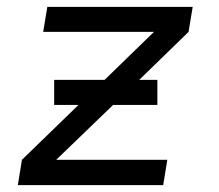

<svg xmlns="http://www.w3.org/2000/svg" viewBox="-20 -540 640 560"><path d="M32 0 44 -74 209 -234H138V-307H285L429 -447H106L118 -520H542L530 -447L386 -307H439V-234H310L144 -74H468L456 0Z"/></svg>

Font: Iosevka SS04 Extended
Style: Italic
Weight: 400
Width: 7
Italic angle: -9°
Monospace: yes
Designer: Belleve Invis
Foundry: Belleve Invis
Version: Version 19.0.0; ttfautohint (v1.8.4)